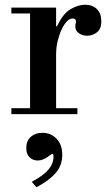

<svg xmlns="http://www.w3.org/2000/svg" viewBox="-20 -482 472 811"><path d="M28 -450H217V-371H221Q246 -425 278.5 -443.5Q311 -462 339 -462Q371 -462 389.5 -443.5Q408 -425 408 -391Q408 -360 389.5 -345.5Q371 -331 348 -331Q329 -331 313.5 -341.5Q298 -352 298 -371Q298 -377 299.5 -381.5Q301 -386 301 -391Q301 -396 298 -400Q295 -404 285 -404Q275 -404 263 -392Q251 -380 241 -359Q231 -338 224 -310.5Q217 -283 217 -252V-25H307V0H28V-25H107V-425H28ZM243 172Q243 217 215 249Q187 281 134 309L114 286Q163 260 184.5 234.5Q206 209 206 180Q206 168 202 168Q199 168 193 172.5Q187 177 179.5 182Q172 187 161.5 191.5Q151 196 139 196Q119 196 105 182.5Q91 169 91 143Q91 113 110 96Q129 79 159 79Q195 79 219 104Q243 129 243 172Z"/></svg>

Font: Libre Bodoni
Style: Regular
Weight: 400
Designer: Pablo Impallari, Rodrigo Fuenzalida
Foundry: Pablo Impallari, Rodrigo Fuenzalida
Version: Version 1.001; ttfautohint (v1.5.65-e2d9)